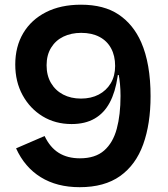

<svg xmlns="http://www.w3.org/2000/svg" viewBox="-20 -788 717 818"><path d="M326 -648Q283.5 -648 250.2 -632Q217 -616 197.8 -584.8Q178.5 -553.5 178.5 -510Q178.5 -466.5 197.2 -434.5Q216 -402.5 249 -385.2Q282 -368 325 -368Q368 -368 400.5 -385Q433 -402 451.8 -433.2Q470.5 -464.5 470.5 -507L485.5 -489L501.5 -468.5H482L481 -461.5Q471.5 -396 447.5 -351Q423.5 -306 383.2 -282.8Q343 -259.5 285 -259.5Q215.5 -259.5 161.5 -292.5Q107.5 -325.5 76.2 -382.8Q45 -440 45 -513Q45 -589.5 79 -646.8Q113 -704 175.8 -736Q238.5 -768 325 -768ZM325 -768Q423 -768 485.5 -726Q548 -684 581.5 -608Q601.5 -562.5 611.5 -504.8Q621.5 -447 621.5 -378.5Q621.5 -260 590 -172.8Q558.5 -85.5 491.8 -38Q425 9.5 319.5 9.5Q222.5 9.5 153.8 -33Q85 -75.5 48.5 -156L170 -208.5Q193 -160 230.2 -136.8Q267.5 -113.5 320.5 -113.5Q386 -113.5 423.8 -146.8Q461.5 -180 477.5 -239.5Q493.5 -299 493.5 -379Q493.5 -405.5 491.2 -430.2Q489 -455 484 -479L470.5 -507Q470.5 -550.5 453.2 -582.2Q436 -614 403.5 -631Q371 -648 326 -648Z"/></svg>

Font: Hepta Slab SemiBold
Style: Regular
Weight: 600
Designer: Michael LaGattuta
Foundry: Michael LaGattuta
Version: Version 1.102